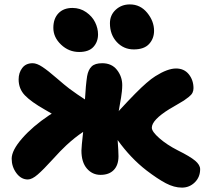

<svg xmlns="http://www.w3.org/2000/svg" viewBox="-20 -794 946 875"><path d="M589.8 -568.8Q543.5 -568.8 512.2 -602.5Q481 -636.2 481 -688Q481 -725.1 507.3 -749.5Q533.7 -773.9 571.8 -773.9Q619.6 -773.9 650.9 -735.6Q682.1 -697.3 682.1 -653.8Q682.1 -618.2 659.4 -593.5Q636.7 -568.8 589.8 -568.8ZM340.8 -557.1Q293.5 -557.1 258.3 -590.6Q223.1 -624 223.1 -667Q223.1 -709 246.3 -733.4Q269.5 -757.8 310.1 -757.8Q345.2 -757.8 372.8 -738.5Q400.4 -719.2 413.6 -692.1Q426.8 -665 426.8 -637.2Q426.8 -603.5 405.8 -580.3Q384.8 -557.1 340.8 -557.1ZM106.9 23.9Q76.2 23.9 54.7 -5.1Q33.2 -34.2 33.2 -70.8Q33.2 -108.9 81.1 -163.6Q128.9 -218.3 203.1 -268.1Q209 -272.5 215.8 -275.9Q210.9 -279.3 200.2 -285.2Q189.5 -291 185.1 -293.9Q122.1 -329.6 93.5 -359.4Q64.9 -389.2 64.9 -432.1Q64.9 -462.4 81.3 -484.1Q97.7 -505.9 128.9 -505.9Q147.9 -505.9 173.3 -489Q198.7 -472.2 237.8 -438.2Q276.9 -404.3 295.9 -390.1Q333.5 -362.3 367.2 -340.8Q370.6 -404.8 377 -446.8Q382.3 -476.6 397.7 -491.2Q413.1 -505.9 445.8 -505.9Q489.3 -505.9 513.2 -475.3Q537.1 -444.8 537.1 -405.8Q537.1 -393.1 535.4 -376.7Q533.7 -360.4 531.7 -349.1Q529.8 -337.9 526.1 -316.9Q522.5 -295.9 521 -287.1L523.9 -291Q605.5 -379.9 647 -415.5Q669.9 -435.5 688 -446.8Q743.7 -481.9 782.2 -481.9Q819.3 -481.9 840.6 -455.3Q861.8 -428.7 861.8 -392.1Q861.8 -380.9 857.2 -371.3Q852.5 -361.8 839.8 -351.8Q827.1 -341.8 817.9 -335.7Q808.6 -329.6 785.9 -316.7Q763.2 -303.7 752 -296.9Q671.9 -247.1 671.9 -211.9Q671.9 -194.3 706.1 -164.3Q740.2 -134.3 790 -108.9Q846.2 -81.1 869.1 -61.8Q892.1 -42.5 892.1 -22.9Q892.1 13.2 867.7 37.1Q843.3 61 809.1 61Q773.4 61 735.6 41Q697.8 21 647.9 -17.1Q575.2 -73.2 516.1 -155.8Q520 -104 520 -82Q520 -41.5 498.5 -19.3Q477.1 2.9 438 2.9Q400.9 2.9 376 -25.9Q351.1 -54.7 351.1 -107.9Q351.1 -122.6 358.9 -192.9Q321.8 -168.5 282.2 -131.8Q258.3 -109.9 218.3 -65.7Q178.2 -21.5 152.1 1.2Q126 23.9 106.9 23.9Z"/></svg>

Font: Shantell Sans Irregular Bouncy
Style: Regular
Weight: 800
Designer: Stephen Nixon, Anya Danilova, Shantell Martin
Foundry: Arrow Type
Version: Version 1.006;[9816181b4]